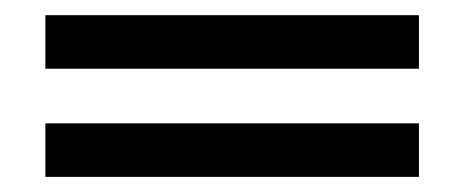

<svg xmlns="http://www.w3.org/2000/svg" viewBox="-20 -422 615 254"><path d="M534.2 -188H40V-258.8H534.2ZM534.2 -331.1H40V-401.9H534.2Z"/></svg>

Font: Aurulent Sans
Style: Italic
Weight: 400
Italic angle: -11°
Version: Version 2007.05.04